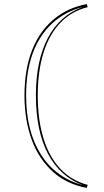

<svg xmlns="http://www.w3.org/2000/svg" viewBox="-20 -835 510 941"><path d="M405 86Q357 77 315.5 57.5Q274 38 240.5 8Q207 -22 180.5 -61Q154 -100 136.5 -147Q119 -194 109.5 -249.5Q100 -305 100 -367Q100 -492 136 -586Q172 -680 241 -738.5Q310 -797 405 -815L410 -800Q332 -781 277 -724.5Q222 -668 193.5 -577.5Q165 -487 165 -367Q165 -247 193.5 -155.5Q222 -64 277 -6.5Q332 51 410 71ZM387 73Q331 52 288 13.5Q245 -25 215.5 -80.5Q186 -136 171 -208Q156 -280 156 -367Q156 -454 171 -524.5Q186 -595 215 -650Q244 -705 287 -743Q330 -781 385 -801Q297 -777 235 -719.5Q173 -662 140.5 -573.5Q108 -485 108 -367Q108 -192 180.5 -78Q253 36 387 73Z"/></svg>

Font: Kalnia Glaze Thin Light
Style: Regular
Weight: 300
Version: Version 1.110